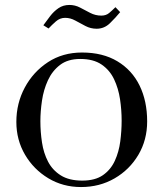

<svg xmlns="http://www.w3.org/2000/svg" viewBox="-20 -751 660 775"><path d="M471 -264Q471 -307 464.5 -350.5Q458 -394 440.5 -431Q423 -468 390 -490.5Q357 -513 304 -513Q254 -513 222.5 -489Q191 -465 173.5 -427Q156 -389 149.5 -345Q143 -301 143 -262Q143 -219 149.5 -176Q156 -133 174 -98.5Q192 -64 225.5 -43Q259 -22 312 -22Q364 -22 395.5 -44Q427 -66 443.5 -102Q460 -138 465.5 -180.5Q471 -223 471 -264ZM574 -261Q574 -186 538.5 -126Q503 -66 442.5 -31Q382 4 307 4Q234 4 175 -31.5Q116 -67 81 -126.5Q46 -186 46 -259Q46 -334 80 -397.5Q114 -461 173.5 -500Q233 -539 311 -539Q395 -539 454 -503.5Q513 -468 543.5 -405.5Q574 -343 574 -261ZM465 -702Q447 -680 424 -657.5Q401 -635 370 -635Q346 -635 325 -646Q304 -657 284 -668Q264 -679 243 -679Q222 -679 205.5 -664.5Q189 -650 176 -636L155 -649Q168 -667 182.5 -686Q197 -705 216 -718Q235 -731 260 -731Q283 -731 303 -720.5Q323 -710 344 -699Q365 -688 389 -688Q408 -688 420.5 -698.5Q433 -709 446 -722Z"/></svg>

Font: Kaisei HarunoUmi
Style: Regular
Weight: 400
Designer: Font-Kai, 金井和夫
Foundry: KAZUO KANAI
Version: Version 5.003